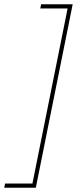

<svg xmlns="http://www.w3.org/2000/svg" viewBox="-68 -762 373 906"><path d="M-48 124 -44 104H85L251 -722H122L126 -742H275L101 124Z"/></svg>

Font: TypoPRO Montserrat Alternates
Style: Italic
Weight: 250
Italic angle: -11.3°
Designer: Julieta Ulanovsky
Foundry: Julieta Ulanovsky
Version: Version 6.001